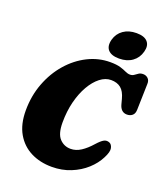

<svg xmlns="http://www.w3.org/2000/svg" viewBox="-166 -1044 1013 1167"><g transform="rotate(20 340.5 -460.0)"><path d="M585 -249.5Q601 -243 606.2 -220.2Q611.5 -197.5 589 -154.5Q567 -110.5 525.8 -73Q484.5 -35.5 428.5 -12.8Q372.5 10 306.5 10Q230.5 10 170.5 -20.2Q110.5 -50.5 76 -110.2Q41.5 -170 41.5 -258.5Q41.5 -353.5 72.8 -435.8Q104 -518 157.8 -579.5Q211.5 -641 280.2 -675.5Q349 -710 424 -710Q466 -710 490.8 -702.5Q515.5 -695 531.2 -687.2Q547 -679.5 562 -679.5Q576.5 -679.5 587.2 -687.2Q598 -695 609.2 -702.5Q620.5 -710 637 -710Q656 -710 669 -697.5Q682 -685 681 -662.5L676.5 -494Q676 -468.5 662 -456.8Q648 -445 627.5 -445Q587.5 -445 575 -492.5L566.5 -524.5Q554.5 -570 530 -589.8Q505.5 -609.5 466.5 -609.5Q430 -609.5 396 -583Q362 -556.5 335 -509.8Q308 -463 292.2 -400.8Q276.5 -338.5 276.5 -266.5Q276.5 -193.5 305.2 -162.8Q334 -132 376.5 -132Q411 -132 443 -152.8Q475 -173.5 507.5 -210.5Q532.5 -238.5 549.5 -247.8Q566.5 -257 585 -249.5ZM466 -748.5Q416 -748.5 394.5 -772.5Q373 -796.5 384.5 -840.5Q396 -882.5 430.2 -906.5Q464.5 -930.5 514.5 -930.5Q565 -930.5 586.2 -906.5Q607.5 -882.5 596 -840.5Q584.5 -797.5 550.5 -773Q516.5 -748.5 466 -748.5Z"/></g></svg>

Font: Fraunces 144pt SuperSoft Black
Style: Italic
Weight: 900
Italic angle: -16°
Version: Version 1.000;[b76b70a41]